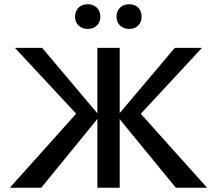

<svg xmlns="http://www.w3.org/2000/svg" viewBox="-20 -883 1020 903"><path d="M807 0 531 -337 802 -658H930L608 -311L616 -377L954 0ZM26 0 364 -377 373 -311 50 -658H178L449 -337L174 0ZM438 0V-658H543V0ZM393 -747Q366 -747 349.5 -763Q333 -779 333 -804Q333 -831 349.5 -847Q366 -863 393 -863Q419 -863 435.5 -847Q452 -831 452 -804Q452 -779 435.5 -763Q419 -747 393 -747ZM588 -747Q561 -747 544.5 -763Q528 -779 528 -804Q528 -831 544.5 -847Q561 -863 588 -863Q614 -863 630 -847Q646 -831 646 -804Q646 -779 630 -763Q614 -747 588 -747Z"/></svg>

Font: Ysabeau SC SemiBold
Style: Regular
Weight: 600
Designer: Christian Thalmann (Catharsis Fonts)
Version: Version 2.001;gftools[0.9.30]; featfreeze: smcp